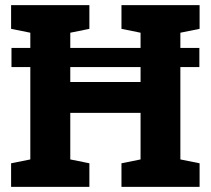

<svg xmlns="http://www.w3.org/2000/svg" viewBox="-20 -731 824 751"><path d="M23.4 0V-92.3L98.6 -107.4V-603L23.4 -618.2V-710.9H329.6V-618.2L254.9 -603V-410.2H529.8V-603L455.1 -618.2V-710.9H760.7V-618.2L685.5 -603V-107.4L760.7 -92.3V0H455.1V-92.3L529.8 -107.4V-289.6H254.9V-107.4L329.6 -92.3V0ZM24.9 -468.8V-543.5H759.8V-468.8Z"/></svg>

Font: Roboto Slab ExtraBold
Style: Regular
Weight: 800
Designer: Google
Version: Version 2.001; ttfautohint (v1.8.3)